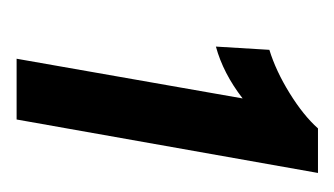

<svg xmlns="http://www.w3.org/2000/svg" viewBox="-108 -690 412 237"><g transform="rotate(90 98.5 -572.0)"><path d="M102 -665Q71 -641 38 -632L42 -698Q68 -706 95.5 -723Q123 -740 139 -758H194L128 -386H53Z"/></g></svg>

Font: Cabin
Style: Italic
Weight: 400
Italic angle: -7°
Designer: Pablo Impallari
Foundry: Pablo Impallari. http://www.impallari.com Igino Marini. http://www.ikern.com
Version: Version 2.200